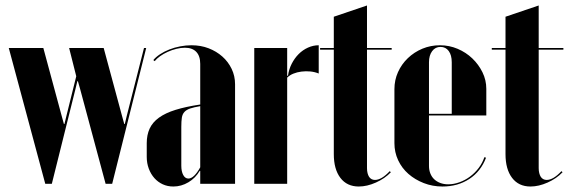

<svg xmlns="http://www.w3.org/2000/svg" viewBox="-20 -670 2074 700"><path d="M12 -495H138L205 -247L213 -218H215L222 -247L258 -392L232 -495H358L425 -247L433 -218H435L442 -247L505 -495H513L389 0H365L272 -346L264 -374H262L255 -345L169 0H145Z M515 -98Q515 -75 522.5 -55Q530 -35 543 -20.5Q556 -6 573.5 2Q591 10 612 10Q641 10 667 -5.5Q693 -21 708 -47H710V-27V0H837V-363Q837 -393 824.5 -419Q812 -445 790.5 -464Q769 -483 740.5 -494Q712 -505 678 -505Q658 -505 637 -501Q616 -497 597 -489.5Q578 -482 563 -472Q548 -462 539 -451L544 -447Q551 -456 563.5 -465Q576 -474 591.5 -481Q607 -488 623.5 -492Q640 -496 654 -496Q681 -496 695.5 -481Q710 -466 710 -437V-289Q657 -281 620 -269.5Q583 -258 559.5 -241Q536 -224 525.5 -201Q515 -178 515 -148ZM667 -19Q655 -19 648 -32Q641 -45 641 -66V-207Q641 -228 643 -241Q645 -254 652.5 -262Q660 -270 673.5 -274.5Q687 -279 710 -283V-60Q699 -40 688 -29.5Q677 -19 667 -19Z M1027 -495V-424V-394H1030Q1033 -417 1043.5 -437.5Q1054 -458 1069 -473Q1084 -488 1103 -496.5Q1122 -505 1142 -505V-402Q1127 -408 1111 -409.5Q1095 -411 1079 -409Q1063 -407 1049.5 -401.5Q1036 -396 1027 -387V0H907V-495Z M1288 10Q1318 10 1350.5 -4.5Q1383 -19 1405 -42L1401 -46Q1386 -30 1372.5 -22Q1359 -14 1347 -14Q1340 -14 1334.5 -17Q1329 -20 1325.5 -25.5Q1322 -31 1320 -39Q1318 -47 1318 -57V-489H1408V-495H1318V-650L1197 -609V-495H1147V-489H1197V-108Q1197 -53 1221 -21.5Q1245 10 1288 10Z M1418 -345V-148Q1418 -115 1431.5 -86Q1445 -57 1469 -36Q1493 -15 1525 -2.5Q1557 10 1593 10Q1649 10 1691 -17.5Q1733 -45 1752 -95L1746 -97Q1739 -76 1725.5 -58Q1712 -40 1694 -26.5Q1676 -13 1655 -5.5Q1634 2 1614 2Q1598 2 1585 -3Q1572 -8 1563 -16.5Q1554 -25 1549 -37.5Q1544 -50 1544 -65V-443Q1544 -468 1555.5 -483.5Q1567 -499 1586 -499Q1605 -499 1616 -484Q1627 -469 1627 -443V-255H1538V-249H1753V-346Q1753 -378 1739 -406.5Q1725 -435 1702 -457Q1679 -479 1648.5 -492Q1618 -505 1584 -505Q1550 -505 1520 -492.5Q1490 -480 1467 -458Q1444 -436 1431 -407Q1418 -378 1418 -345Z M1914 10Q1944 10 1976.5 -4.5Q2009 -19 2031 -42L2027 -46Q2012 -30 1998.5 -22Q1985 -14 1973 -14Q1966 -14 1960.5 -17Q1955 -20 1951.5 -25.5Q1948 -31 1946 -39Q1944 -47 1944 -57V-489H2034V-495H1944V-650L1823 -609V-495H1773V-489H1823V-108Q1823 -53 1847 -21.5Q1871 10 1914 10Z"/></svg>

Font: Moniqa Black
Style: Regular
Weight: 900
Designer: Rajesh Rajput
Foundry: Rajesh Rajput
Version: Version 1.000